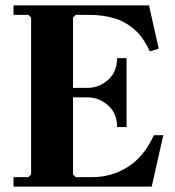

<svg xmlns="http://www.w3.org/2000/svg" viewBox="-20 -690 648 710"><path d="M30 0V-35H85L95 -45V-625L85 -635H30V-670H531L567 -510L534 -500Q510 -553 476 -582Q442 -611 400.5 -623Q359 -635 311 -635H260L250 -625V-320L205 -365H303Q346 -365 379.5 -394.5Q413 -424 413 -475H448V-220H413Q413 -271 379.5 -300.5Q346 -330 303 -330H205L250 -375V-45L260 -35H321Q393 -35 453 -73Q513 -111 549 -190H584L541 0Z"/></svg>

Font: Brygada 1918
Style: Bold
Weight: 700
Designer: Mateusz Machalski | Borys Kosmynka | Przemek Hoffer
Foundry: NIEPODLEGLA 2018
Version: Version 3.006